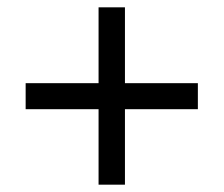

<svg xmlns="http://www.w3.org/2000/svg" viewBox="-20 -615 612 524"><path d="M249 -317H50V-388H249V-595H321V-388H520V-317H321V-111H249Z"/></svg>

Font: Noto Sans Sinhala
Style: Regular
Weight: 400
Designer: Jelle Bosma - Monotype Design Team
Foundry: Monotype Imaging Inc.
Version: Version 1.900